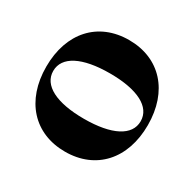

<svg xmlns="http://www.w3.org/2000/svg" viewBox="-124 -659 808 799"><g transform="rotate(30 280.0 -260.0)"><path d="M280 8C428 8 524 -97 524 -260C524 -423 428 -528 280 -528C132 -528 36 -423 36 -260C36 -97 132 8 280 8ZM70 -259C70 -328 147 -368 280 -368C413 -368 490 -328 490 -259C490 -190 413 -150 280 -150C147 -150 70 -190 70 -259Z"/></g></svg>

Font: Ribes
Style: Bold
Weight: 900
Designer: Luigi Gorlero
Foundry: Collletttivo
Version: Version 2.100;Glyphs 3.1.2 (3151)